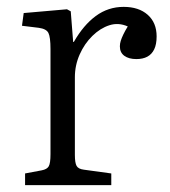

<svg xmlns="http://www.w3.org/2000/svg" viewBox="-20 -539 494 559"><path d="M53 0V-34L101 -43Q117 -46 122 -55Q127 -64 127 -90V-396Q127 -431 121 -443Q115 -455 93 -458L44 -464L49 -501L175 -512L186 -506L193 -417H195Q223 -466 259 -492.5Q295 -519 340 -519Q384 -519 410 -496Q436 -473 436 -433Q436 -410 429 -395.5Q422 -381 409 -374Q396 -367 377 -367Q355 -367 342 -376.5Q329 -386 329 -404Q329 -412 331.5 -420Q334 -428 339 -438.5Q344 -449 352 -462Q325 -474 298.5 -465.5Q272 -457 249 -434.5Q226 -412 212 -380.5Q198 -349 198 -314V-88Q198 -65 203 -56Q208 -47 224 -45L304 -34V0Z"/></svg>

Font: Literata 18pt Light
Style: Regular
Weight: 300
Designer: Latin by Veronika Burian and Jose Scaglione. Greek by Irene Vlachou. Cyrillic by Vera Evstafieva.
Foundry: TypeTogether
Version: Version 3.103;gftools[0.9.29]